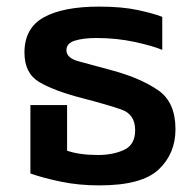

<svg xmlns="http://www.w3.org/2000/svg" viewBox="-20 -549 593 581"><path d="M281 12Q409 12 460 -36Q511 -84 511 -158Q511 -240 458.5 -276Q406 -312 323 -335Q258 -353 219.5 -363Q181 -373 181 -397Q181 -418 206.5 -426Q232 -434 272 -434Q333 -434 388 -422Q443 -410 471 -398V-498Q446 -508 397.5 -518.5Q349 -529 280 -529Q171 -529 112.5 -496.5Q54 -464 54 -390Q54 -327 99 -300.5Q144 -274 229 -252Q306 -232 347.5 -217.5Q389 -203 389 -155Q389 -111 355.5 -95.5Q322 -80 277 -80Q220 -80 183 -93V-231H72V-24Q112 -10 165.5 1Q219 12 281 12Z"/></svg>

Font: Noto Sans Thai UI Semi
Style: Regular
Weight: 600
Designer: Monotype Design Team
Foundry: Monotype Imaging Inc.
Version: Version 1.901